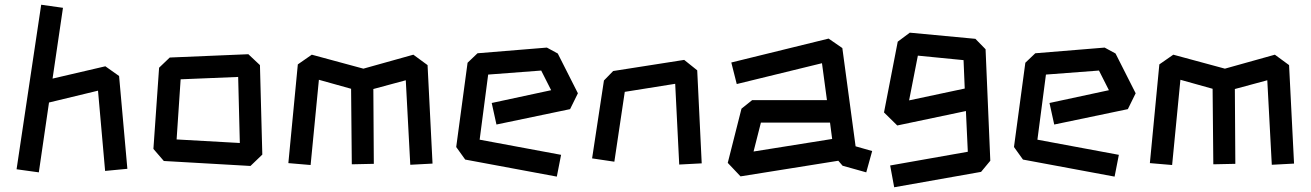

<svg xmlns="http://www.w3.org/2000/svg" viewBox="-20 -734 5536 811"><path d="M144 -6 50 -19 154 -714 246 -701 202 -402 425 -454 483 -413 518 -21 424 -12 394 -351 187 -301Z M1038 -33 672 -54 628 -105 652 -448 697 -491 1029 -505 1078 -459 1088 -81ZM993 -130 986 -409 743 -399 726 -145Z M1292 -37 1198 -45 1238 -462 1297 -503 1515 -444 1726 -503 1786 -459 1807 -43 1713 -38 1694 -395 1557 -358 1559 -42 1466 -40 1463 -359 1327 -397Z M2332 12 1945 -60 1907 -113 1955 -469 1997 -509 2290 -533 2336 -508 2421 -340 2388 -273 2077 -208 2057 -299 2308 -353 2266 -436 2042 -419 2006 -144 2350 -80Z M2849 -39 2832 -380 2619 -346 2575 -51 2481 -65 2531 -394 2570 -434 2870 -481 2925 -437 2944 -44Z M3108 11 3054 -46 3112 -275 3157 -311H3473L3452 -467L3092 -379L3069 -470L3480 -571L3538 -531L3594 -116L3664 -96L3639 -6L3539 -34L3521 -55ZM3163 -94 3495 -147 3486 -216H3194Z M3757 57 3740 -35 4068 -93 4060 -265 3770 -204 3714 -259 3772 -558 3823 -596 4100 -570 4143 -526 4163 -55 4124 -8ZM3820 -310 4055 -360 4050 -480 3857 -499Z M4688 12 4301 -60 4263 -113 4311 -469 4353 -509 4646 -533 4692 -508 4777 -340 4744 -273 4433 -208 4413 -299 4664 -353 4622 -436 4398 -419 4362 -144 4706 -80Z M4931 -37 4837 -45 4877 -462 4936 -503 5154 -444 5365 -503 5425 -459 5446 -43 5352 -38 5333 -395 5196 -358 5198 -42 5105 -40 5102 -359 4966 -397Z"/></svg>

Font: ZCOOL KuaiLe
Style: Regular
Weight: 400
Designer: Lui Bingke
Foundry: ZCOOL
Version: Version 3.51;August 12, 2021;FontCreator 13.0.0.2613 64-bit